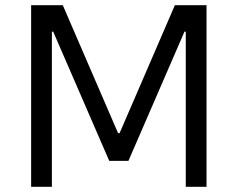

<svg xmlns="http://www.w3.org/2000/svg" viewBox="-20 -720 916 740"><path d="M100 0H180V-598H185L401 -100H475L691 -598H696V0H776V-700H654L441 -207H435L222 -700H100Z"/></svg>

Font: Fixel Display Regular
Style: Regular
Weight: 400
Designer: AlfaBravo + MacPaw
Foundry: Kyrylo Tkachov, Marchela Mozhyna, Serhii Makarenko, Maria Weinstein, Zakhar Kryvoshyya
Version: Version 1.211